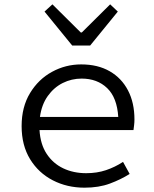

<svg xmlns="http://www.w3.org/2000/svg" viewBox="-20 -847 707 880"><path d="M393.1 -638.2H311L184.1 -793.9L220.2 -827.1L350.1 -698.2H355L484.9 -827.1L520 -793.9ZM163.1 -311H522Q516.6 -399.4 471.2 -443.1Q425.8 -486.8 354 -486.8Q308.1 -486.8 267.6 -466.6Q227.1 -446.3 199 -407Q170.9 -367.7 163.1 -311ZM543.9 -105 574.2 -49.8Q534.2 -24.4 483.6 -5.6Q433.1 13.2 367.2 13.2Q287.6 13.2 222.2 -20.5Q156.7 -54.2 117.9 -117.4Q79.1 -180.7 79.1 -269Q79.1 -356.9 117.7 -420.4Q156.2 -483.9 218.5 -517.8Q280.8 -551.8 352.1 -551.8Q428.2 -551.8 482.7 -520.5Q537.1 -489.3 566.7 -432.6Q596.2 -376 596.2 -299.8Q596.2 -286.6 594.7 -273.7Q593.3 -260.7 591.8 -251H161.1Q165 -185.5 194.1 -141.6Q223.1 -97.7 270 -75.4Q316.9 -53.2 375 -53.2Q424.3 -53.2 465.8 -67.1Q507.3 -81.1 543.9 -105Z"/></svg>

Font: Shanggu Mono N
Style: Regular
Weight: 350
Designer: GuiWonder
Version: Version 1.021